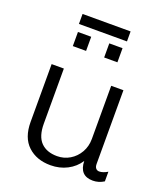

<svg xmlns="http://www.w3.org/2000/svg" viewBox="-150 -932 918 1048"><g transform="rotate(20 309.0 -408.0)"><path d="M154 -191Q154 -118 187.5 -83.5Q221 -49 282 -49Q322 -49 355.5 -69Q389 -89 409 -124Q429 -159 429 -202V-511H500V-83Q500 -66 507.5 -57.5Q515 -49 527 -49Q548 -49 575 -65V-9Q545 10 511 10Q433 10 431 -75Q405 -35 361.5 -12.5Q318 10 265 10Q184 10 133.5 -37Q83 -84 83 -175V-511H154ZM427 -826V-768H148V-826ZM235 -643H158V-725H235ZM417 -643H340V-725H417Z"/></g></svg>

Font: Chivo Light
Style: Regular
Weight: 300
Designer: Hector Gatti
Foundry: Omnibus-Type
Version: Version 1.007